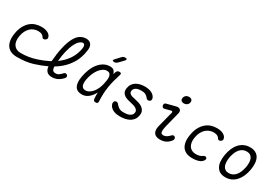

<svg xmlns="http://www.w3.org/2000/svg" viewBox="55 -1809 4089 2843"><g transform="rotate(30 2100.0 -387.5)"><path d="M54 -278Q67 -354 96 -407.5Q125 -461 164 -495Q203 -529 251 -544.5Q299 -560 350 -560Q385 -560 412.5 -554Q440 -548 460 -537.5Q480 -527 492 -514Q504 -501 510 -487Q520 -464 513 -448Q506 -432 490 -424Q472 -415 458 -418Q444 -421 438 -436Q430 -453 405.5 -467Q381 -481 339 -481Q304 -481 270.5 -468.5Q237 -456 210 -430.5Q183 -405 163 -367.5Q143 -330 134 -278Q125 -228 131 -189Q137 -150 156 -123.5Q175 -97 204.5 -83Q234 -69 272 -69Q309 -69 341.5 -71.5Q374 -74 406 -79Q438 -84 470.5 -92Q503 -100 540 -112Q628 -141 711 -182L733 -194Q744 -334 767 -433Q792 -544 828.5 -612.5Q865 -681 911.5 -710.5Q958 -740 1011 -740Q1047 -740 1069.5 -727.5Q1092 -715 1103.5 -694Q1115 -673 1117 -647Q1119 -621 1114 -594Q1097 -470 1043.5 -378.5Q990 -287 911 -220Q863 -179 808 -146V-141Q809 -116 815.5 -99.5Q822 -83 835 -74.5Q848 -66 870 -66Q904 -66 927 -82.5Q950 -99 973 -124Q987 -141 1002 -142Q1017 -143 1030 -132Q1044 -120 1043 -104.5Q1042 -89 1029 -75Q989 -32 946.5 -11Q904 10 849 10Q813 10 789 -2.5Q765 -15 751 -37Q737 -59 733 -91L731 -105Q633 -59 524 -25Q496 -17 468 -10.5Q440 -4 407.5 0.5Q375 5 337 7.5Q299 10 253 10Q200 10 157.5 -7Q115 -24 88 -59Q61 -94 51 -148.5Q41 -203 54 -278ZM813 -244Q838 -262 860 -281Q928 -339 974 -415.5Q1020 -492 1035 -591Q1037 -606 1036 -619Q1035 -632 1031 -641Q1027 -650 1019.5 -655.5Q1012 -661 999 -661Q977 -661 947.5 -637.5Q918 -614 890.5 -560.5Q863 -507 841 -419Q823 -346 813 -244Z M1362 10Q1324 10 1295.5 -3Q1267 -16 1249.5 -44Q1232 -72 1227.5 -115Q1223 -158 1234 -219Q1246 -288 1271 -350.5Q1296 -413 1333 -459.5Q1370 -506 1418 -533Q1466 -560 1524 -560Q1572 -560 1594 -536Q1613 -515 1620 -484Q1626 -502 1632 -521Q1639 -543 1652 -551.5Q1665 -560 1684 -560Q1705 -560 1711.5 -550.5Q1718 -541 1711 -521Q1691 -459 1675.5 -400Q1660 -341 1650.5 -282Q1641 -223 1638 -160.5Q1635 -98 1639 -29Q1641 -9 1631.5 0.5Q1622 10 1601.5 10Q1581 10 1571 0.5Q1561 -9 1559 -29Q1555 -84 1557 -134Q1546 -114 1533 -94Q1503 -49 1460.5 -19.5Q1418 10 1362 10ZM1382 -69Q1415 -69 1446 -88Q1477 -107 1502.5 -139Q1528 -171 1546.5 -214.5Q1565 -258 1574 -306Q1580 -333 1584 -363.5Q1588 -394 1584.5 -420Q1581 -446 1565.5 -463.5Q1550 -481 1516 -481Q1481 -481 1448.5 -459.5Q1416 -438 1389 -402Q1362 -366 1342 -317Q1322 -268 1312 -212Q1300 -145 1317 -107Q1334 -69 1382 -69ZM1544 -645Q1516 -645 1512.5 -655.5Q1509 -666 1530 -688L1599 -762Q1609 -773 1621.5 -779Q1634 -785 1649 -785Q1677 -785 1681 -774Q1685 -763 1663 -739L1592 -666Q1581 -656 1569.5 -650.5Q1558 -645 1544 -645Z M2019 10Q1990 10 1964 6.5Q1938 3 1915 -6Q1892 -15 1872 -29.5Q1852 -44 1838 -67Q1831 -78 1827 -92.5Q1823 -107 1826 -121Q1829 -140 1840.5 -147.5Q1852 -155 1866 -155Q1876 -155 1884 -151Q1892 -147 1900 -137Q1924 -106 1953.5 -87.5Q1983 -69 2032 -69Q2052 -69 2076.5 -71.5Q2101 -74 2123.5 -82.5Q2146 -91 2162.5 -106.5Q2179 -122 2183 -147Q2188 -172 2177 -189Q2166 -206 2146.5 -217.5Q2127 -229 2104.5 -235.5Q2082 -242 2063 -246Q2031 -253 1998 -262.5Q1965 -272 1939.5 -289Q1914 -306 1901 -334.5Q1888 -363 1896 -408Q1903 -449 1924 -478Q1945 -507 1975 -525Q2005 -543 2042.5 -551.5Q2080 -560 2119 -560Q2185 -560 2232 -538Q2279 -516 2298 -474Q2303 -464 2304 -455.5Q2305 -447 2303 -441Q2302 -426 2290.5 -416Q2279 -406 2262 -406Q2253 -406 2243 -409Q2233 -412 2227 -422Q2206 -451 2178 -466Q2150 -481 2105 -481Q2081 -481 2059 -477Q2037 -473 2019.5 -464Q2002 -455 1990.5 -441.5Q1979 -428 1976 -409Q1971 -386 1980 -371.5Q1989 -357 2005 -348Q2021 -339 2040.5 -334Q2060 -329 2077 -326Q2113 -318 2150 -307Q2187 -296 2214.5 -276.5Q2242 -257 2257 -226Q2272 -195 2263 -147Q2255 -104 2232 -73.5Q2209 -43 2176 -25Q2143 -7 2102.5 1.5Q2062 10 2019 10Z M2532 -419Q2515 -414 2503 -422.5Q2491 -431 2487 -450Q2484 -470 2491 -481.5Q2498 -493 2520 -498L2667 -536Q2690 -542 2706.5 -538.5Q2723 -535 2733.5 -525Q2744 -515 2747.5 -499.5Q2751 -484 2746 -465L2683 -217Q2672 -172 2669 -143.5Q2666 -115 2669.5 -99Q2673 -83 2684 -76Q2695 -69 2713 -69Q2742 -69 2769 -86Q2796 -103 2818 -128Q2833 -144 2847.5 -144Q2862 -144 2872 -135Q2884 -125 2885 -107Q2886 -89 2873 -74Q2855 -52 2836.5 -36Q2818 -20 2797.5 -10Q2777 0 2753 5Q2729 10 2698 10Q2665 10 2639.5 0.5Q2614 -9 2598.5 -30Q2583 -51 2579.5 -83Q2576 -115 2588 -159L2656 -423Q2659 -436 2652 -442Q2645 -448 2633 -445ZM2740 -631Q2709 -631 2694 -647.5Q2679 -664 2684 -691Q2689 -720 2710 -737Q2731 -754 2762 -754Q2794 -754 2809 -737Q2824 -720 2819 -691Q2814 -664 2792.5 -647.5Q2771 -631 2740 -631Z M3054 -275Q3067 -352 3096 -405.5Q3125 -459 3164 -493.5Q3203 -528 3251 -544Q3299 -560 3350 -560Q3386 -560 3413 -554Q3440 -548 3460 -537.5Q3480 -527 3492 -514Q3504 -501 3510 -487Q3520 -464 3513 -448Q3506 -432 3490 -424Q3472 -415 3458.5 -418Q3445 -421 3439 -436Q3431 -453 3406 -467Q3381 -481 3339 -481Q3304 -481 3270.5 -468Q3237 -455 3209.5 -429.5Q3182 -404 3162.5 -366.5Q3143 -329 3133 -277Q3124 -227 3130.5 -188Q3137 -149 3155.5 -122.5Q3174 -96 3203 -82.5Q3232 -69 3269 -69Q3298 -69 3326.5 -76Q3355 -83 3373 -98Q3387 -109 3403 -111Q3419 -113 3431 -101Q3436 -95 3438 -88Q3440 -81 3438 -73Q3436 -65 3430 -56Q3424 -47 3414 -37Q3399 -22 3380 -13Q3361 -4 3340.5 1Q3320 6 3297 8Q3274 10 3250 10Q3196 10 3154 -7Q3112 -24 3085.5 -58.5Q3059 -93 3050 -147.5Q3041 -202 3054 -275Z M3818 10Q3762 10 3724.5 -11Q3687 -32 3666 -70Q3645 -108 3641 -160.5Q3637 -213 3648 -276Q3659 -339 3681.5 -391Q3704 -443 3738 -480.5Q3772 -518 3817.5 -539Q3863 -560 3920 -560Q3976 -560 4014 -539Q4052 -518 4072.5 -480.5Q4093 -443 4097 -391Q4101 -339 4090 -277Q4079 -213 4055.5 -160.5Q4032 -108 3998 -70Q3964 -32 3919 -11Q3874 10 3818 10ZM3832 -69Q3868 -69 3897 -84Q3926 -99 3948.5 -126Q3971 -153 3986.5 -191.5Q4002 -230 4011 -277Q4019 -322 4017 -359.5Q4015 -397 4002.5 -424Q3990 -451 3966 -466Q3942 -481 3905 -481Q3869 -481 3839.5 -466Q3810 -451 3787.5 -424Q3765 -397 3750 -359Q3735 -321 3726 -275Q3719 -229 3721 -191Q3723 -153 3735.5 -126Q3748 -99 3772 -84Q3796 -69 3832 -69Z"/></g></svg>

Font: Maple Mono Light
Style: Italic
Weight: 300
Italic angle: -10°
Monospace: yes
Designer: subframe7536
Version: Version 7.000